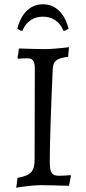

<svg xmlns="http://www.w3.org/2000/svg" viewBox="-20 -867 401 899"><path d="M181 -789C223 -789 260 -767 277 -723H285L301 -733C287 -790 250 -847 181 -847C112 -847 75 -790 61 -733L77 -723H85C102 -767 139 -789 181 -789ZM56 12C95 5 143 0 172 0C206 0 267 2 303 3L312 -43L310 -47C298 -46 275 -44 257 -44C222 -44 213 -58 213 -112C213 -195 220 -398 227 -544C229 -582 244 -594 299 -601L303 -646C264 -641 216 -637 188 -637C158 -637 103 -639 69 -640L62 -596L64 -592C77 -593 96 -594 106 -594C135 -594 143 -583 143 -540L142 -120C142 -64 125 -46 62 -34Z"/></svg>

Font: Alegreya SC
Style: Regular
Weight: 400
Designer: Juan Pablo del Peral
Foundry: Huerta Tipografica
Version: Version 2.007;PS 002.007;hotconv 1.0.88;makeotf.lib2.5.64775